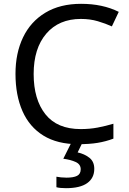

<svg xmlns="http://www.w3.org/2000/svg" viewBox="-20 -744 672 1004"><path d="M403 -645Q288 -645 222 -568Q156 -491 156 -357Q156 -224 217.5 -146.5Q279 -69 402 -69Q449 -69 491 -77Q533 -85 573 -97V-19Q533 -4 490.5 3Q448 10 389 10Q280 10 207 -35Q134 -80 97.5 -163Q61 -246 61 -358Q61 -466 100.5 -548.5Q140 -631 217 -677.5Q294 -724 404 -724Q517 -724 601 -682L565 -606Q532 -621 491.5 -633Q451 -645 403 -645ZM473 139Q473 187 436 213.5Q399 240 325 240Q293 240 275 235V180Q284 182 299 183.5Q314 185 328 185Q364 185 383 175.5Q402 166 402 141Q402 115 375.5 103Q349 91 311 86L354 0H412L386 53Q422 61 447.5 81Q473 101 473 139Z"/></svg>

Font: Noto Sans Tifinagh Air
Style: Regular
Weight: 400
Designer: JamraPatel
Foundry: JamraPatel LLC
Version: Version 2.006; ttfautohint (v1.8.4.7-5d5b)